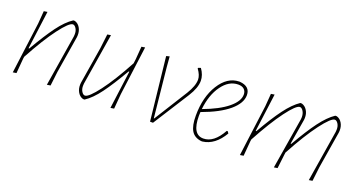

<svg xmlns="http://www.w3.org/2000/svg" viewBox="-37 -869 2386 1286"><g transform="rotate(20 1156.0 -225.5)"><path d="M61 4 109 -362 116 -452 141 -456 105 -184H110Q175 -296 224.5 -363Q274 -430 323 -462H334Q358 -455 372 -431.5Q386 -408 385 -377L384 -364L341 -101L329 0L304 4L363 -361L364 -376Q365 -401 354 -418.5Q343 -436 330 -436Q304 -436 240 -351Q176 -266 97 -120L95 -106L86 0Z M594 -455 535 -90 534 -75Q533 -50 544 -32.5Q555 -15 568 -15Q594 -15 658.5 -100Q723 -185 801 -330L805 -362L812 -452L837 -456L791 -106L782 0L757 4L793 -267H788Q723 -155 673.5 -88Q624 -21 575 11H564Q540 4 526 -19.5Q512 -43 513 -74L514 -87L557 -350L569 -451Z M1235 -455Q1264 -414 1264 -373Q1264 -323 1223 -258L1059 0H1038L989 -450L1012 -456L1018 -382L1054 -30H1057L1206 -268Q1244 -330 1244 -374Q1244 -406 1216 -444L1217 -449Z M1558 -105Q1500 -6 1413 5H1404Q1355 -1 1333.5 -36.5Q1312 -72 1312 -143Q1312 -276 1368 -365.5Q1424 -455 1507 -457H1512Q1587 -451 1587 -388Q1587 -331 1522 -276Q1457 -221 1333 -176Q1332 -167 1332 -148Q1332 -16 1411 -16Q1486 -16 1542 -118H1549ZM1509 -436Q1443 -436 1394.5 -369Q1346 -302 1335 -198Q1446 -239 1506 -288Q1566 -337 1566 -385Q1566 -408 1551.5 -422Q1537 -436 1509 -436Z M1760 -456 1724 -184H1729Q1793 -296 1843 -363Q1893 -430 1941 -462H1952Q1976 -455 1990.5 -431.5Q2005 -408 2004 -377L2003 -364L1973 -184H1978Q2042 -296 2092 -363Q2142 -430 2190 -462H2201Q2225 -455 2239 -431.5Q2253 -408 2252 -377L2251 -364L2208 -101L2196 0L2171 4L2230 -361L2231 -376Q2232 -401 2221 -418.5Q2210 -436 2197 -436Q2171 -436 2106 -350Q2041 -264 1961 -116L1959 -101L1947 0L1922 4L1982 -361L1983 -376Q1983 -401 1972 -418.5Q1961 -436 1948 -436Q1922 -436 1858.5 -351Q1795 -266 1716 -120L1714 -106L1705 0L1680 4L1728 -362L1735 -452Z"/></g></svg>

Font: Alegreya Sans SC Thin
Style: Italic
Weight: 100
Italic angle: -7°
Designer: Juan Pablo del Peral
Foundry: Huerta Tipografica
Version: Version 2.007